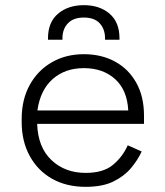

<svg xmlns="http://www.w3.org/2000/svg" viewBox="-20 -710 638 744"><path d="M312 14Q237 14 181.5 -17.5Q126 -49 95 -106Q64 -163 64 -237V-249Q64 -324 95 -380.5Q126 -437 180.5 -468.5Q235 -500 305 -500Q373 -500 425.5 -471.5Q478 -443 508 -389.5Q538 -336 538 -262V-230H124Q127 -139 179.5 -89.5Q232 -40 312 -40Q380 -40 417.5 -71Q455 -102 475 -147L529 -123Q514 -90 487.5 -58.5Q461 -27 419 -6.5Q377 14 312 14ZM125 -282H477Q473 -361 426 -403.5Q379 -446 305 -446Q232 -446 184 -403.5Q136 -361 125 -282ZM222 -556H166V-562Q166 -624 205 -657Q244 -690 305 -690Q366 -690 404.5 -657Q443 -624 443 -562V-556H387V-562Q387 -597 366.5 -619.5Q346 -642 305 -642Q264 -642 243 -619.5Q222 -597 222 -562Z"/></svg>

Font: Space Grotesk Variable Light
Style: Regular
Weight: 300
Designer: Florian Karsten
Foundry: Florian Karsten
Version: Version 2.000